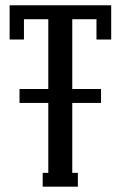

<svg xmlns="http://www.w3.org/2000/svg" viewBox="-20 -700 452 720"><path d="M397 -680.2V-551.8H341.8V-627.9H251V-366.2H358.9V-314H251V-51.8H272V0H140.1V-51.8H161.1V-314H53.2V-366.2H161.1V-627.9H69.8V-551.8H16.1V-680.2Z"/></svg>

Font: Margherita Semibold
Style: Regular
Weight: 600
Designer: James Puckett
Foundry: Dunwich Type Founders
Version: Version 1.008;hotconv 1.0.109;makeotfexe 2.5.65596